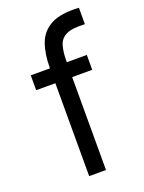

<svg xmlns="http://www.w3.org/2000/svg" viewBox="-136 -771 629 837"><g transform="rotate(-20 179.0 -352.0)"><path d="M338 -628Q279 -631 251.5 -617.5Q224 -604 215.5 -574.5Q207 -545 207 -499H300V-430H207V1H129V-430H40V-499H129Q129 -566 146.5 -613.5Q164 -661 209.5 -685Q255 -709 338 -704Z"/></g></svg>

Font: Kulim Park
Style: Regular
Weight: 400
Designer: Noponies / Dale Sattler
Foundry: Noponies
Version: Version 1.000; ttfautohint (v1.8.3)